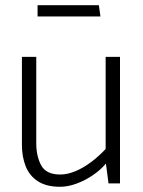

<svg xmlns="http://www.w3.org/2000/svg" viewBox="-20 -703 547 736"><path d="M385 -485V-132Q359 -104 329 -81.5Q299 -59 268.5 -46.5Q238 -34 211 -34Q157 -34 138 -69Q119 -104 119 -154V-485H64V-148Q64 -102 78.5 -65.5Q93 -29 125.5 -8Q158 13 210 13Q240 13 273 1Q306 -11 336 -31.5Q366 -52 386 -76L396 0H440V-485ZM124 -640H365L359 -683H124Z"/></svg>

Font: Catamaran ExtraLight
Style: Regular
Weight: 250
Designer: Pria Ravichandran
Version: Version 2.000